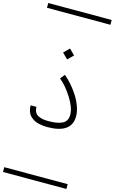

<svg xmlns="http://www.w3.org/2000/svg" viewBox="-198 -1039 927 1551"><g transform="rotate(15 265.0 -263.5)"><path d="M76.2 -135.3H125Q125 -108.9 134.8 -91.1Q144.5 -73.2 163.1 -64.5Q181.6 -55.7 202.1 -52.2Q222.7 -48.8 250 -48.8Q324.2 -48.8 364.7 -69.6Q405.3 -90.3 405.3 -144Q405.3 -202.6 354.5 -283Q303.7 -363.3 249.5 -406.2L279.8 -444.3Q308.1 -421.9 337.9 -388.2Q367.7 -354.5 394 -314.5Q420.4 -274.4 437.3 -229Q454.1 -183.6 454.1 -144Q454.1 0 250 0Q231.4 0 214.1 -2Q196.8 -3.9 175.8 -8.8Q154.8 -13.7 137.9 -23.4Q121.1 -33.2 106.7 -47.6Q92.3 -62 84.2 -84.5Q76.2 -106.9 76.2 -135.3ZM0 402.8H530.3V442.9H0ZM0 -970.2H530.3V-930.2H0ZM219.2 -614.7 265.1 -660.6 311 -614.7 265.1 -569.3Z"/></g></svg>

Font: AzarMehrMSRS1
Style: Regular
Weight: 1
Designer: Amin Abedi
Version: Version 1.00